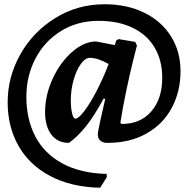

<svg xmlns="http://www.w3.org/2000/svg" viewBox="-20 -660 873 903"><path d="M440 -28Q440 -39 452.5 -96.5Q465 -154 475 -195L467 -196Q423 -114 383.5 -65Q344 -16 304 12Q251 12 221.5 -27Q192 -66 192 -133Q192 -213 228 -290.5Q264 -368 320 -416.5Q376 -465 432 -465L520 -448L527 -470L538 -476L616 -463L624 -446Q620 -430 605.5 -372.5Q591 -315 574 -234Q557 -153 546 -82L552 -77Q641 -77 692 -136.5Q743 -196 743 -294Q743 -377 706.5 -437.5Q670 -498 602.5 -530Q535 -562 444 -562Q345 -562 267.5 -514.5Q190 -467 147 -385Q104 -303 104 -205Q104 -99 146 -18.5Q188 62 273 108.5Q358 155 482 158V174L451 223Q315 220 216.5 168Q118 116 67 26Q16 -64 16 -179Q16 -299 76 -405Q136 -511 240.5 -575.5Q345 -640 472 -640Q578 -640 659 -600Q740 -560 784.5 -488.5Q829 -417 829 -325Q829 -230 788 -153Q747 -76 669 -32Q591 12 484 12Q464 12 452 1.5Q440 -9 440 -28ZM491 -359Q440 -388 402 -388Q381 -388 360 -359Q339 -330 326 -283.5Q313 -237 313 -188Q313 -152 319 -127Q325 -102 335 -102Q349 -102 376 -137Q403 -172 434 -231.5Q465 -291 491 -359Z"/></svg>

Font: Alegreya
Style: Bold Italic
Weight: 700
Italic angle: -7°
Designer: Juan Pablo del Peral
Foundry: Huerta Tipografica
Version: Version 2.007; ttfautohint (v1.6)